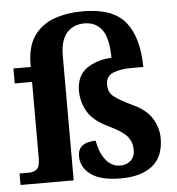

<svg xmlns="http://www.w3.org/2000/svg" viewBox="-54 -821 815 882"><g transform="rotate(-5 353.0 -380.0)"><path d="M469 10Q375 10 330 -23.5Q285 -57 285 -107Q285 -135 298 -149Q311 -163 330.5 -168Q350 -173 367 -173Q378 -115 404.5 -82Q431 -49 471 -49Q500 -49 519 -66.5Q538 -84 538 -116Q538 -151 517 -177Q496 -203 437 -231Q364 -265 337.5 -310Q311 -355 311 -407Q311 -476 357 -509Q403 -542 473 -546Q472 -638 443 -676Q414 -714 363 -714Q312 -714 281.5 -680Q251 -646 251 -573V0H6V-53H49Q70 -53 85 -64Q100 -75 100 -118V-467H20V-536H100V-546Q100 -630 134.5 -679Q169 -728 228 -749Q287 -770 360 -770Q499 -770 556.5 -698.5Q614 -627 615 -491H559Q510 -491 476 -477.5Q442 -464 442 -424Q442 -389 467 -369Q492 -349 553 -320Q615 -291 640.5 -248Q666 -205 666 -158Q666 -73 614 -31.5Q562 10 469 10Z"/></g></svg>

Font: Noto Serif Thai
Style: Bold
Weight: 700
Designer: Monotype Design Team
Foundry: Monotype Imaging Inc.
Version: Version 2.002; ttfautohint (v1.8.4.7-5d5b)